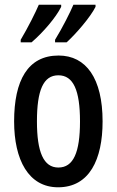

<svg xmlns="http://www.w3.org/2000/svg" viewBox="-20 -786 496 816"><path d="M386 -757V-766H292C280 -737 245 -667 214 -617V-606H263C302 -641 365 -714 386 -757ZM240 -757V-766H145C132 -735 99 -669 68 -617V-606H114C163 -648 218 -712 240 -757ZM416 -270C416 -453 346 -550 229 -550C98 -550 40 -444 40 -270C40 -107 101 10 227 10C360 10 416 -108 416 -270ZM137 -270C137 -402 164 -466 228 -466C292 -466 320 -402 320 -270C320 -138 292 -74 228 -74C165 -74 137 -140 137 -270Z"/></svg>

Font: Noto Sans Malayalam ExtraCondensed Medium
Style: Regular
Weight: 500
Width: 2
Designer: Jelle Bosma - Monotype Design Team
Foundry: Monotype Imaging Inc.
Version: Version 2.104